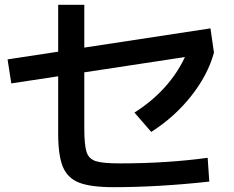

<svg xmlns="http://www.w3.org/2000/svg" viewBox="-20 -776 978 804"><path d="M223.6 -216.8V-456.5L27.3 -426.8L11.7 -527.3L223.6 -559.6V-755.9H333V-576.7L861.3 -657.2L876 -555.7Q850.6 -462.4 780.5 -373.8Q710.4 -285.2 613.3 -223.6L543 -304.7Q615.2 -350.1 668.9 -409.4Q722.7 -468.8 754.4 -537.1L333 -473.1V-238.3Q333 -168.5 342.5 -139.4Q352.1 -110.4 381.3 -101.1Q410.6 -91.8 481.4 -91.8Q678.7 -91.8 849.6 -115.2L856.4 -15.6Q642.6 7.8 455.1 7.8Q359.9 7.8 311.3 -11.2Q262.7 -30.3 243.2 -77.6Q223.6 -125 223.6 -216.8Z"/></svg>

Font: Pretendard SemiBold
Style: Regular
Weight: 600
Designer: Base glyphs from Inter by Rasmus Andersson; Hangeul glyphs from Noto Sans CJK(Source Han Sans) by Jang Soo-young and Kan
Foundry: Kil Hyung-jin
Version: Version 1.309